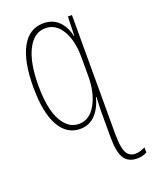

<svg xmlns="http://www.w3.org/2000/svg" viewBox="-145 -617 745 938"><g transform="rotate(-20 227.5 -148.0)"><path d="M317 -427H319L322 -527H343V91Q343 160 357 188Q371 216 404 216Q421 216 436.5 209.5Q452 203 455 202V228Q434 241 404 241Q358 241 337 208.5Q316 176 316 97V-30Q316 -67 319 -110H316Q302 -55 270.5 -22.5Q239 10 192 10Q122 10 83.5 -59Q45 -128 45 -260Q45 -393 84 -465Q123 -537 197 -537Q246 -537 276.5 -506.5Q307 -476 317 -427ZM71 -259Q71 -138 105 -76.5Q139 -15 194 -15Q250 -15 283 -74Q316 -133 316 -220V-317Q316 -404 284 -457.5Q252 -511 198 -511Q139 -511 105 -444.5Q71 -378 71 -259Z"/></g></svg>

Font: Noto Sans Display Thin Cond
Style: Regular
Weight: 250
Width: 3
Designer: Monotype Design team
Foundry: Monotype Imaging Inc.
Version: Version 1.000